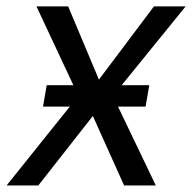

<svg xmlns="http://www.w3.org/2000/svg" viewBox="-23 -565 585 585"><path d="M184.7 -545.5H88.1L200.6 -305.4H119.3L108 -240.1H189.6L-2.8 0H93.8L259.9 -211.6L355.1 0H451.7L336.6 -240.1H420.5L431.8 -305.4H347.7L542.6 -545.5H446L278.4 -322.4Z"/></svg>

Font: Margiela Sans
Style: Italic
Weight: 400
Italic angle: -9.39999°
Designer: Stefan Endress, Andreas Faust
Version: Version 1.100;FEAKit 1.0